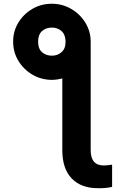

<svg xmlns="http://www.w3.org/2000/svg" viewBox="-20 -780 660 1011"><path d="M49.3 -560.1Q48.8 -614.7 76.2 -660.2Q103.5 -705.6 149.9 -732.9Q196.3 -760.3 252.9 -760.3Q308.6 -760.3 355.2 -732.9Q401.9 -705.6 429.7 -660.2Q457.5 -614.7 457.5 -560.1V11.2Q457.5 91.3 526.4 91.3Q544.4 91.3 570.3 86.9V204.1Q553.7 208 534.9 209.7Q516.1 211.4 496.1 210.9Q407.7 211.4 357.9 159.9Q308.1 108.4 308.1 11.2V-367.2Q281.2 -359.9 252.9 -359.4Q196.8 -359.9 150.6 -387Q104.5 -414.1 76.9 -459.5Q49.3 -504.9 49.3 -560.1ZM253.9 -486.8Q283.2 -486.8 304.4 -505.6Q325.7 -524.4 325.2 -561.5Q324.7 -598.1 303.7 -616.5Q282.7 -634.8 253.9 -634.8Q221.7 -634.8 201.2 -616.2Q180.7 -597.7 180.7 -561.5Q180.2 -524.4 200.9 -505.6Q221.7 -486.8 253.9 -486.8Z"/></svg>

Font: Inter Tight
Style: Bold
Weight: 700
Designer: Rasmus Andersson
Foundry: rsms
Version: Version 3.004; ttfautohint (v1.8.4.7-5d5b)